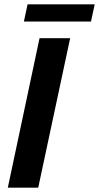

<svg xmlns="http://www.w3.org/2000/svg" viewBox="-20 -864 456 884"><path d="M16 0 162 -688H303L156 0ZM90 -765 107 -844H416L399 -765Z"/></svg>

Font: Saira Semi Condensed SemiBold
Style: Italic
Weight: 600
Width: 4
Italic angle: -12°
Designer: Hector Gatti with collaboration of the Omnibus-Type team
Foundry: Omnibus-Type
Version: Version 1.001; ttfautohint (v1.8)